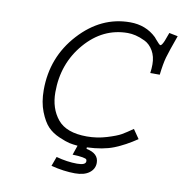

<svg xmlns="http://www.w3.org/2000/svg" viewBox="-79 -641 819 855"><g transform="rotate(10 330.0 -213.5)"><path d="M347.7 15.6V22.5Q403.3 33.2 403.3 76.2Q403.3 103.5 380.4 121.1Q357.4 138.7 315.4 138.7Q265.6 138.7 207 124L222.7 81.1Q272.5 94.7 317.4 94.7Q356.4 94.7 356.4 77.1Q356.4 71.3 354 68.4Q351.6 65.4 336.9 62.5Q322.3 59.6 291 58.6L305.7 15.6Q284.2 13.7 268.1 10.3Q252 6.8 220.2 -6.8Q188.5 -20.5 168 -42Q147.5 -63.5 130.9 -105.5Q114.3 -147.5 114.3 -203.1Q114.3 -351.6 212.4 -459Q310.5 -566.4 441.4 -566.4Q512.7 -566.4 560.5 -520.5Q561.5 -519.5 568.8 -510.7Q576.2 -502 582.5 -495.6Q588.9 -489.3 590.8 -489.3Q597.7 -489.3 607.4 -512.7L621.1 -549.8L660.2 -542Q633.8 -468.8 625.5 -439.5Q617.2 -410.2 611.3 -359.4H568.4Q571.3 -379.9 571.3 -398.4Q571.3 -434.6 556.2 -460.4Q541 -486.3 517.6 -497.6Q494.1 -508.8 475.1 -513.2Q456.1 -517.6 439.5 -517.6Q327.1 -517.6 247.1 -424.8Q167 -332 167 -202.1Q167 -128.9 206.5 -80.6Q246.1 -32.2 338.9 -32.2Q384.8 -32.2 428.2 -45.4Q471.7 -58.6 491.2 -69.8Q510.7 -81.1 540 -101.6L568.4 -60.5Q516.6 -25.4 468.3 -6.3Q419.9 12.7 347.7 15.6Z"/></g></svg>

Font: Thabit-Oblique
Style: Oblique
Weight: 500
Designer: Regenerated by Nadim Shaikli
Foundry: MAK Alagha
Version: 0.01